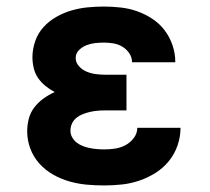

<svg xmlns="http://www.w3.org/2000/svg" viewBox="-20 -558 640 586"><path d="M298 8Q271 8 244 5.5Q217 3 191 -4.5Q165 -12 141.5 -25.5Q118 -39 100 -59Q82 -79 72.5 -104.5Q63 -130 63 -157Q63 -177 68 -196Q73 -215 85 -230.5Q97 -246 113 -257.5Q129 -269 147 -277Q132 -285 119 -295.5Q106 -306 96.5 -319.5Q87 -333 83 -350Q79 -367 79 -383Q79 -408 87.5 -432.5Q96 -457 113 -475.5Q130 -494 152 -506.5Q174 -519 198 -526Q222 -533 247 -535.5Q272 -538 297 -538Q323 -538 349 -535Q375 -532 399 -523.5Q423 -515 445 -500.5Q467 -486 482.5 -465.5Q498 -445 506.5 -420Q515 -395 515 -370Q515 -369 515 -368.5Q515 -368 515 -368H383Q383 -368 383 -368Q383 -368 383 -368Q383 -383 374.5 -395.5Q366 -408 353.5 -415.5Q341 -423 326.5 -425.5Q312 -428 297 -428Q284 -428 270.5 -426.5Q257 -425 244 -420Q231 -415 221 -405Q211 -395 211 -381Q211 -367 221 -356Q231 -345 244 -339.5Q257 -334 271.5 -332Q286 -330 300 -330H366V-221H300Q289 -221 277.5 -220Q266 -219 255 -216.5Q244 -214 233.5 -210Q223 -206 214 -199Q205 -192 200 -181.5Q195 -171 195 -159Q195 -159 195 -159Q195 -159 195 -159Q195 -148 200.5 -138.5Q206 -129 214.5 -122.5Q223 -116 233.5 -112Q244 -108 254.5 -106Q265 -104 276 -103Q287 -102 298 -102Q315 -102 331.5 -104.5Q348 -107 363 -115Q378 -123 388.5 -137Q399 -151 399 -168H531Q531 -141 522 -114.5Q513 -88 495.5 -66.5Q478 -45 455 -30.5Q432 -16 406 -7Q380 2 352.5 5Q325 8 298 8Z"/></svg>

Font: Iosevka Curly XBdEx
Style: Regular
Weight: 800
Width: 7
Monospace: yes
Designer: Belleve Invis
Foundry: Belleve Invis
Version: Version 11.1.0; ttfautohint (v1.8.3)